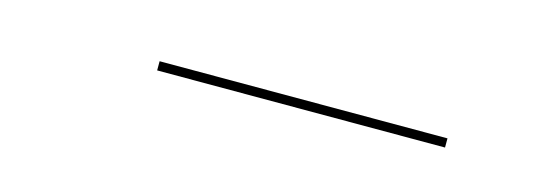

<svg xmlns="http://www.w3.org/2000/svg" viewBox="-17 -566 515 182"><g transform="rotate(15 240.0 -475.5)"><path d="M129.5 -479.5V-470.5H412V-479.5Z"/></g></svg>

Font: Bodoni* 24pt Fatface
Style: Italic
Weight: 900
Italic angle: -13°
Version: Version 2.3